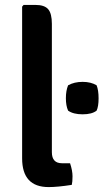

<svg xmlns="http://www.w3.org/2000/svg" viewBox="-20 -756 421 781"><path d="M232 -92H265Q275 -62 275 -39Q275 -16 272 -4Q214 5 178 5Q70 5 70 -112V-729L76 -736H124Q161 -736 176 -718.5Q191 -701 191 -659V-137Q191 -92 232 -92ZM257 -306Q248 -326 248 -356.5Q248 -387 257 -409Q282 -423 316 -423Q350 -423 373 -409Q381 -389 381 -356Q381 -323 373 -306Q354 -291 316 -291Q278 -291 257 -306Z"/></svg>

Font: Signika Negative
Style: Semibold
Weight: 600
Designer: Anna Giedrys
Foundry: Anna Giedrys
Version: Version 1.001